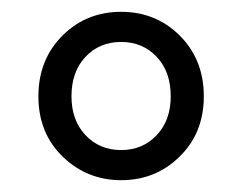

<svg xmlns="http://www.w3.org/2000/svg" viewBox="-20 -785 410 325"><path d="M87 -519Q45 -559 45 -622Q45 -685 87 -726Q127 -765 185 -765Q243 -765 283 -726Q325 -685 325 -622Q325 -559 283 -519Q243 -480 185 -480Q128 -480 87 -519ZM246 -557Q269 -582 269 -622Q269 -663 246 -688Q222 -714 185 -714Q148 -714 124 -688Q101 -663 101 -622Q101 -582 124 -557Q148 -531 185 -531Q222 -531 246 -557Z"/></svg>

Font: Noto Sans Tobesmart edit
Style: Regular
Weight: 400
Designer: Ryoko NISHIZUKA  (kana & ideographs); Paul D. Hunt (Latin, Greek & Cyrillic); Wenlong ZHANG  (bopomofo); Sandoll Communi
Foundry: Adobe Systems Incorporated
Version: Version 1.005 Oct 7, 2021